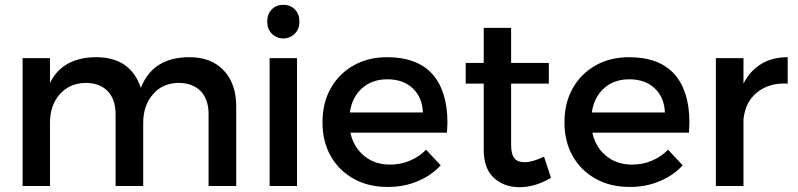

<svg xmlns="http://www.w3.org/2000/svg" viewBox="-20 -774 3322 799"><path d="M911 -481C876 -518 829 -536 768 -536C666 -536 599 -493 566 -408C553 -449 531 -480 500 -503C468 -525 428 -536 381 -536C288 -536 223 -500 188 -429V-532H74V0H188V-263C188 -310 201 -350 228 -381C255 -412 291 -428 336 -429C375 -429 405 -418 428 -395C450 -372 461 -340 461 -299V0H576V-263C576 -310 589 -350 616 -381C642 -412 677 -428 722 -429C761 -429 792 -418 815 -395C837 -372 848 -340 848 -299V0H963V-331C963 -394 946 -444 911 -481Z M1102 -532V0H1216V-532ZM1207 -735C1194 -748 1178 -754 1159 -754C1140 -754 1124 -748 1111 -735C1098 -722 1092 -705 1092 -684C1092 -664 1098 -647 1111 -634C1124 -621 1140 -614 1159 -614C1178 -614 1194 -621 1207 -634C1220 -647 1226 -664 1226 -684C1226 -705 1220 -722 1207 -735Z M1780 -465C1738 -512 1675 -536 1591 -536C1539 -536 1493 -525 1452 -502C1411 -479 1379 -447 1356 -406C1333 -365 1322 -318 1322 -265C1322 -212 1333 -166 1356 -125C1379 -84 1411 -53 1452 -30C1493 -7 1540 4 1594 4C1639 4 1681 -4 1718 -20C1755 -35 1787 -57 1814 -86L1753 -151C1734 -131 1711 -116 1685 -105C1659 -94 1632 -89 1603 -89C1561 -89 1525 -101 1496 -125C1467 -148 1447 -181 1438 -222H1840C1841 -242 1842 -256 1842 -265C1842 -351 1821 -418 1780 -465ZM1740 -306H1436C1442 -349 1459 -382 1487 -407C1515 -432 1550 -444 1592 -444C1635 -444 1670 -432 1697 -407C1724 -382 1738 -349 1740 -306Z M2273 -34 2244 -122C2212 -107 2185 -99 2164 -99C2145 -99 2130 -104 2121 -115C2112 -126 2107 -144 2107 -171V-426H2264V-512H2107V-658H1993V-512H1918V-426H1993V-150C1993 -99 2007 -60 2035 -34C2063 -8 2099 5 2142 5C2185 5 2229 -8 2273 -34Z M2787 -465C2745 -512 2682 -536 2598 -536C2546 -536 2500 -525 2459 -502C2418 -479 2386 -447 2363 -406C2340 -365 2329 -318 2329 -265C2329 -212 2340 -166 2363 -125C2386 -84 2418 -53 2459 -30C2500 -7 2547 4 2601 4C2646 4 2688 -4 2725 -20C2762 -35 2794 -57 2821 -86L2760 -151C2741 -131 2718 -116 2692 -105C2666 -94 2639 -89 2610 -89C2568 -89 2532 -101 2503 -125C2474 -148 2454 -181 2445 -222H2847C2848 -242 2849 -256 2849 -265C2849 -351 2828 -418 2787 -465ZM2747 -306H2443C2449 -349 2466 -382 2494 -407C2522 -432 2557 -444 2599 -444C2642 -444 2677 -432 2704 -407C2731 -382 2745 -349 2747 -306Z M3148 -508C3117 -489 3092 -462 3074 -426V-532H2959V0H3074V-278C3079 -325 3097 -362 3130 -389C3163 -416 3205 -429 3258 -426V-536C3216 -536 3179 -527 3148 -508Z"/></svg>

Font: Argentum Sans
Style: Regular
Weight: 400
Designer: Julieta Ulanovsky
Foundry: Julieta Ulanovsky
Version: Version 5.001;March 29, 2019;FontCreator 11.5.0.2425 64-bit